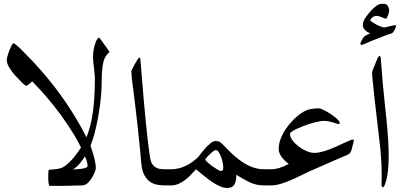

<svg xmlns="http://www.w3.org/2000/svg" viewBox="-20 -958 2087 992"><path d="M326.2 -81.5Q344.2 -81.5 363 -82.5Q381.8 -83.5 397.7 -85.4Q413.6 -87.4 423.1 -91.1Q432.6 -94.7 432.6 -100.1Q432.6 -111.3 428.2 -126Q423.8 -140.6 410.6 -169.9Q388.7 -219.2 358.4 -268.6Q328.1 -317.9 293.5 -365.2Q258.8 -412.6 220.9 -456.5Q183.1 -500.5 146 -538.1Q144.5 -536.1 140.4 -532Q136.2 -527.8 130.9 -524.4L121.6 -517.6Q117.2 -514.6 116.2 -514.6Q113.3 -514.6 106 -520.3Q98.6 -525.9 90.3 -534.7L73.2 -552.7L57.1 -569.3Q42 -586.4 28.6 -607.9Q15.1 -629.4 15.1 -648.4Q15.1 -653.8 18.8 -668.2Q22.5 -682.6 28.3 -697.3Q34.2 -711.9 40 -723.4Q45.9 -734.9 50.8 -734.9Q51.8 -734.9 56.6 -731.2Q61.5 -727.5 67.4 -722.7L79.1 -712.4Q84.5 -707.5 87.4 -704.6Q205.6 -587.9 291 -470.2Q376.5 -352.5 437.5 -226.6Q446.8 -208 453.6 -187.7Q460.4 -167.5 465.3 -148.7Q470.2 -129.9 472.7 -114.3Q475.1 -98.6 475.1 -89.8Q475.1 -83.5 469.5 -68.8Q463.9 -54.2 454.6 -38.8Q445.3 -23.4 432.4 -11.7Q419.4 0 403.8 0Q389.2 0.5 375.5 0.5Q363.3 0.5 351.1 1Q338.9 1.5 330.1 1.5Q315.9 1.5 308.8 -10.5Q301.8 -22.5 301.3 -37.8Q300.8 -53.2 307.1 -66.2Q313.5 -79.1 326.2 -81.5Z M356.9 0.5Q355 1.5 338.9 1.7Q322.8 2 302.7 2.2Q282.7 2.4 263.2 2.4H236.3Q232.9 2.4 231.2 -10.5Q229.5 -23.4 229.2 -38.8Q229 -54.2 229.7 -67.1Q230.5 -80.1 232.4 -80.6Q251.5 -82 268.8 -84Q286.1 -85.9 299.8 -91.3Q317.4 -98.6 341.1 -122.1Q364.7 -145.5 397.5 -193.8Q418.9 -226.1 432.9 -265.1Q446.8 -304.2 455.1 -349.1Q463.4 -394 466.8 -444.6Q470.2 -495.1 470.2 -549.8Q470.2 -563.5 468.3 -579.1L465.3 -609.4Q463.4 -624 461.9 -638.4Q460.4 -652.8 460.4 -664.6Q460.4 -670.9 461.7 -685.1Q462.9 -699.2 466.6 -714.6Q470.2 -730 476.3 -744.4Q482.4 -758.8 491.7 -764.6Q492.2 -764.6 501 -752.9L519.5 -727.5L546.4 -689.5Q519.5 -668 512.5 -630.4Q505.4 -592.8 505.4 -535.2Q505.4 -513.2 503.4 -482.2Q501.5 -451.2 496.8 -416Q492.2 -380.9 485.1 -343Q478 -305.2 468.8 -270Q459.5 -234.9 447.3 -203.9Q435.1 -172.9 419.4 -149.9Q408.2 -132.8 392.6 -114Q377 -95.2 356.9 -82Q367.7 -80.1 373 -68.1Q378.4 -56.2 378.7 -41.5Q378.9 -26.9 373.5 -14.2Q368.2 -1.5 356.9 0.5Z M830.6 0Q808.6 0 788.3 -4.4Q768.1 -8.8 751.7 -21.5Q735.4 -34.2 724.4 -56.2Q713.4 -78.1 710 -113.3L704.6 -174.3Q701.7 -208.5 697.3 -246.6L689 -324.2L680.2 -399.9L672.9 -460L666 -513.7Q662.6 -538.1 660.6 -557.4Q658.7 -576.7 658.7 -588.9Q658.7 -591.8 664.3 -603.5Q669.9 -615.2 677 -627.9Q684.1 -640.6 690.7 -650.6Q697.3 -660.6 699.7 -660.6Q700.7 -660.6 703.1 -658Q705.6 -655.3 705.6 -647.5Q709 -609.9 712.9 -559.3Q716.8 -508.8 721.7 -453.1L731.9 -342.8Q737.3 -287.1 742.4 -241.2Q747.6 -195.3 752.4 -163.1Q757.3 -130.9 760.7 -121.1Q766.1 -108.9 774.2 -101.1Q782.2 -93.3 791.5 -89.4Q800.8 -85.4 810.8 -84.5Q820.8 -83.5 830.6 -83.5H855.5Q880.9 -83.5 893.1 -70.3Q905.3 -57.1 905.3 -42Q905.3 -26.9 893.1 -13.4Q880.9 0 855.5 0Z M1343.3 0Q1321.3 0 1303 -4.6Q1284.7 -9.3 1268.1 -17.1Q1251.5 -24.9 1235.4 -34.7L1201.2 -54.7Q1200.7 -40.5 1198.7 -27.8Q1196.8 -15.1 1192.1 -6.3Q1187.5 2.4 1178.5 7.8Q1169.4 13.2 1153.8 13.2Q1137.2 13.2 1118.2 5.4Q1099.1 -2.4 1078.9 -15.9Q1058.6 -29.3 1037.1 -46.9L992.7 -83.5L969.7 -58.6Q956.5 -43.9 940.2 -31Q923.8 -18.1 904.5 -9Q885.3 0 863.3 0H838.9Q813.5 0 801 -13.4Q788.6 -26.9 788.6 -42Q788.6 -57.1 801 -70.3Q813.5 -83.5 838.9 -83.5H863.3Q903.3 -83.5 940.9 -101.8Q978.5 -120.1 1006.8 -149.9Q1007.8 -151.4 1017.3 -164.1Q1026.9 -176.8 1040 -191.4Q1053.2 -206.1 1067.6 -217.8Q1082 -229.5 1092.8 -229.5Q1100.6 -229.5 1106 -228.5Q1111.3 -227.5 1117.4 -223.4Q1123.5 -219.2 1131.8 -210.9L1153.8 -188.5Q1171.4 -169.9 1192.4 -151.4Q1213.4 -132.8 1237.3 -117.7Q1261.2 -102.5 1287.8 -93Q1314.5 -83.5 1343.3 -83.5H1368.2Q1393.6 -83.5 1405.8 -70.3Q1418 -57.1 1418 -42Q1418 -26.9 1405.8 -13.4Q1393.6 0 1368.2 0ZM1133.3 -95.2Q1133.3 -104.5 1130.4 -119.1Q1127.4 -133.8 1122.1 -147.9Q1116.7 -162.1 1109.6 -172.4Q1102.5 -182.6 1095.2 -182.6Q1089.4 -182.6 1080.3 -175.3Q1071.3 -168 1062.3 -159.4Q1053.2 -150.9 1046.9 -143.1Q1040.5 -135.3 1040.5 -133.8Q1040.5 -129.9 1051.5 -119.9Q1062.5 -109.9 1076.7 -99.6Q1090.8 -89.4 1103.5 -81.8Q1116.2 -74.2 1120.1 -74.2Q1125.5 -74.2 1128.4 -76.7Q1131.3 -79.1 1132.3 -82.5Q1133.3 -85.9 1133.3 -89.8Z M1808.1 -231.9Q1808.1 -231.4 1807.1 -226.6L1804.2 -214.8Q1802.7 -208 1800.3 -200.2L1796.4 -184.1Q1793 -173.8 1788.8 -168Q1784.7 -162.1 1776.4 -158.7L1694.8 -123.5L1600.1 -82Q1570.3 -69.3 1541.7 -54.9Q1513.2 -40.5 1485.1 -28.3Q1457 -16.1 1430.2 -8.1Q1403.3 0 1376.5 0H1352.1Q1326.7 0 1314.2 -13.4Q1301.8 -26.9 1301.8 -42Q1301.8 -57.1 1314.2 -70.3Q1326.7 -83.5 1352.1 -83.5H1376.5Q1401.9 -83.5 1423.6 -90.3Q1445.3 -97.2 1471.7 -110.8L1453.6 -126.5Q1444.3 -134.8 1437 -144.3Q1429.7 -153.8 1424.8 -164.6Q1419.9 -175.3 1419.9 -187.5Q1419.9 -213.9 1430.2 -241Q1440.4 -268.1 1457.5 -293Q1474.6 -317.9 1495.8 -339.4Q1517.1 -360.8 1540 -375.5Q1563 -390.6 1585.7 -394.5Q1608.4 -398.4 1626 -398.4Q1631.3 -398.4 1641.4 -394.5Q1651.4 -390.6 1663.6 -384Q1675.8 -377.4 1688.5 -369.1Q1701.2 -360.8 1711.4 -352.5Q1721.7 -344.2 1728.5 -336.4Q1735.4 -328.6 1735.4 -323.2Q1735.4 -316.9 1728.5 -316.9Q1726.6 -316.9 1719.2 -319.3L1701.7 -325.2Q1691.4 -328.1 1679.2 -330.8Q1667 -333.5 1655.8 -333.5Q1635.3 -333.5 1605 -325.4Q1574.7 -317.4 1545.9 -306.2L1510.3 -291Q1497.1 -284.7 1490.2 -280Q1483.4 -275.4 1481 -272.5Q1478.5 -269.5 1478.5 -266.1Q1478.5 -250 1491.2 -232.9Q1503.9 -215.8 1522.9 -201.2Q1542 -186.5 1564 -177.2Q1585.9 -168 1604.5 -168Q1621.1 -168 1641.1 -173.1Q1661.1 -178.2 1681.4 -186Q1701.7 -193.8 1721.7 -202.6L1758.3 -219.7Q1775.4 -227.5 1787.4 -232.4Q1799.3 -237.3 1803.7 -237.3Q1808.1 -237.3 1808.1 -231.9Z M2026.4 -825.2Q2026.4 -823.2 2024.7 -817.4Q2022.9 -811.5 2019.5 -805.2Q2016.1 -798.8 2012 -792.7Q2007.8 -786.6 2001.5 -784.7Q1992.2 -782.7 1967.8 -773.4Q1943.8 -764.6 1917 -753.4Q1884.3 -740.7 1868.7 -733.4Q1853 -726.1 1847.7 -726.1Q1845.7 -726.1 1843.8 -727.8Q1841.8 -729.5 1841.8 -731.4Q1841.8 -733.9 1843.8 -739Q1845.7 -744.1 1848.6 -749.5L1854.5 -759.8Q1857.4 -764.6 1859.9 -766.6Q1860.8 -768.6 1865.2 -771.7Q1869.6 -774.9 1874.5 -777.3L1884.3 -782.2L1892.1 -786.1Q1886.7 -788.1 1880.1 -791.7Q1873.5 -795.4 1867.9 -800.8Q1862.3 -806.2 1858.4 -813Q1854.5 -819.8 1854.5 -829.1Q1854.5 -846.2 1868.7 -867.2Q1882.8 -888.2 1898.9 -904.8Q1912.1 -918 1921.1 -925Q1930.2 -932.1 1937.3 -935.1Q1944.3 -938 1950.2 -938.2Q1956.1 -938.5 1963.9 -938.5Q1977.1 -938.5 1983.9 -926.3Q1990.7 -914.1 1990.7 -901.9Q1990.7 -897.9 1988.8 -891.4Q1986.8 -884.8 1984.1 -877.7Q1981.4 -870.6 1978.5 -865.7Q1975.6 -860.8 1974.1 -860.8Q1971.7 -860.8 1966.3 -863.3L1954.1 -868.2Q1946.8 -871.1 1939.5 -873.5Q1932.1 -876 1926.3 -876Q1914.1 -876 1903.8 -867.9Q1893.6 -859.9 1893.6 -852.5Q1893.6 -850.6 1901.4 -845Q1909.2 -839.4 1920.2 -833.3Q1931.2 -827.1 1943.6 -822.3Q1956.1 -817.4 1966.3 -815.9Q1974.1 -817.9 1983.4 -819.8Q1992.2 -821.8 2000.2 -824Q2008.3 -826.2 2014.4 -827.1Q2020.5 -828.1 2022.5 -828.1Q2026.4 -828.1 2026.4 -825.2ZM1930.7 -657.2Q1942.4 -679.7 1947.3 -659.2Q1948.2 -652.8 1948.2 -646.5Q1956.1 -530.3 1969.7 -407.2Q1985.4 -268.6 1987.8 -185.1Q1991.2 -51.8 1965.3 3.4Q1959.5 14.2 1953.6 6.8Q1950.2 1 1951.2 -7.3Q1954.6 -87.4 1945.3 -189Q1944.3 -200.7 1935.5 -272.9Q1910.2 -484.4 1902.8 -569.3Q1901.4 -586.9 1908.2 -602.1Z"/></svg>

Font: Simplified Naskh
Style: Regular
Weight: 400
Designer: SIL International
Foundry: Arabeyes
Version: 1.02_alpha